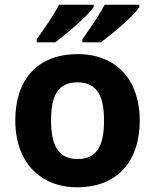

<svg xmlns="http://www.w3.org/2000/svg" viewBox="-20 -786 659 816"><path d="M309 -436C398 -436 422 -370 422 -274C422 -178 399 -110 310 -110C221 -110 197 -179 197 -274C197 -370 220 -436 309 -436ZM45 -274C45 -217 56 -167 77 -124C116 -45 195 10 308 10C479 10 574 -101 574 -274C574 -331 563 -381 542 -424C503 -503 424 -556 311 -556C139 -556 45 -448 45 -274ZM378 -756V-766H231C211 -725 165 -660 136 -619V-606H215C250 -632 356 -720 378 -756ZM330 -606H409C444 -633 478 -660 511 -690C544 -720 564 -742 572 -756V-766H425C407 -731 375 -682 330 -619Z"/></svg>

Font: Passageway
Style: Regular
Weight: 700
Foundry: Ascender Corporation
Version: Version 1.11